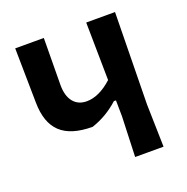

<svg xmlns="http://www.w3.org/2000/svg" viewBox="-117 -754 843 864"><g transform="rotate(-20 304.0 -322.0)"><path d="M524 -644 517 -204 522 0H386L393 -192L392 -269H382Q325 -217 253 -193Q150 -193 100.5 -239.5Q51 -286 50 -383L46 -644H183L181 -419Q181 -367 204 -338.5Q227 -310 268 -310Q327 -310 390 -367L386 -644Z"/></g></svg>

Font: Alegreya Sans SC
Style: Bold
Weight: 700
Designer: Juan Pablo del Peral
Foundry: Huerta Tipografica
Version: Version 2.007